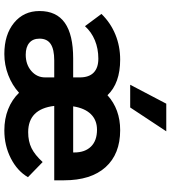

<svg xmlns="http://www.w3.org/2000/svg" viewBox="28 -784 767 862"><g transform="rotate(90 411.0 -353.5)"><path d="M30 0ZM790 -214H456Q470 -97 574 -97Q615 -97 645.5 -112Q676 -127 708 -162L776 -96Q748 -48 691 -19Q634 10 566 10Q514 10 471 -7Q428 -24 397 -56Q363 -25 317.5 -7.5Q272 10 223 10Q136 10 83 -33.5Q30 -77 30 -148Q30 -224 83 -261.5Q136 -299 243 -299H328V-329Q328 -370 306.5 -391Q285 -412 244 -412Q199 -412 161.5 -396.5Q124 -381 98 -352L43 -426Q83 -467 135.5 -488.5Q188 -510 248 -510Q354 -510 408 -453Q471 -510 565 -510Q672 -510 731 -444.5Q790 -379 790 -258ZM665 -304Q665 -352 638.5 -379Q612 -406 563 -406Q520 -406 493 -378.5Q466 -351 458 -299H665ZM328 -214H252Q202 -214 178 -198Q154 -182 154 -148Q154 -118 173 -102Q192 -86 226 -86Q270 -86 299 -111Q328 -136 328 -173ZM446 -717H570L463 -555H361Z"/></g></svg>

Font: Sarabun
Style: Bold
Weight: 700
Designer: Suppakit Chalermlarp | Katatrad Co.,Ltd.
Foundry: Cadson Demak Co.,Ltd.
Version: Version 1.000; ttfautohint (v1.6)